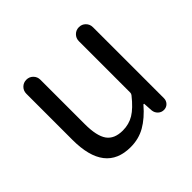

<svg xmlns="http://www.w3.org/2000/svg" viewBox="-136 -704 878 878"><g transform="rotate(-45 303.0 -265.0)"><path d="M250 12.7Q85 12.7 85 -199.2V-497.1Q85 -516.6 98.1 -529.8Q111.3 -543 130.4 -543Q149.4 -543 162.6 -529.8Q175.8 -516.6 175.8 -497.1V-210Q175.8 -133.8 199.7 -100.1Q223.6 -66.4 278.3 -66.4Q318.4 -66.4 350.6 -85.9Q382.8 -105.5 419.9 -152.3Q424.8 -158.2 424.8 -165V-497.1Q424.8 -516.6 438 -529.8Q451.2 -543 470.2 -543Q489.3 -543 502.4 -529.8Q515.6 -516.6 515.6 -497.1V-38.1Q515.6 -22.5 504.9 -11.2Q494.1 0 477.5 0Q461.9 0 450.2 -10.7Q438.5 -21.5 436.5 -38.1L433.6 -84Q432.6 -85 431.2 -85Q429.7 -85 428.7 -84Q387.7 -36.1 345.2 -11.7Q302.7 12.7 250 12.7Z"/></g></svg>

Font: Gen Jyuu Gothic P Regular
Style: Regular
Weight: 400
Designer: [Source Han Sans]
Ryoko NISHIZUKA  (kana & ideographs); Paul D. Hunt (Latin, Greek & Cyrillic); Wenlong ZHANG  (bopomofo
Version: Version 1.002.20150607